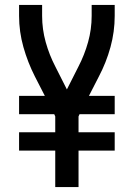

<svg xmlns="http://www.w3.org/2000/svg" viewBox="-20 -755 540 775"><path d="M203 0H297V-147H443V-221H297V-285L301 -294H443V-368H339L379 -446Q409 -503 426 -565Q443 -627 443 -691V-735H350V-691Q350 -637 335.5 -585Q321 -533 296 -485L250 -394L204 -485Q179 -533 164.5 -585Q150 -637 150 -691V-735H57V-691Q57 -627 74.5 -565Q92 -503 121 -446L161 -368H57V-294H199L203 -285V-221H57V-147H203Z"/></svg>

Font: Iosevka SS08 Medium
Style: Regular
Weight: 500
Monospace: yes
Designer: Belleve Invis
Foundry: Belleve Invis
Version: Version 3.4.3; ttfautohint (v1.8.3)